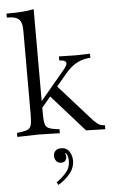

<svg xmlns="http://www.w3.org/2000/svg" viewBox="-65 -765 654 1106"><g transform="rotate(-5 262.0 -211.5)"><path d="M15 3V-20L31 -22Q64 -26 79 -33.5Q94 -41 98.5 -61Q103 -81 103 -121V-606Q103 -651 85 -669Q67 -687 22 -687H15V-710Q67 -710 103 -712.5Q139 -715 173 -722V-121Q173 -81 177.5 -61Q182 -41 197.5 -33.5Q213 -26 245 -22L261 -20V3L138 0ZM524 3 413 0 212 -226 257 -280 439 -76Q465 -46 480.5 -34.5Q496 -23 508 -22L524 -20ZM168 -146V-184L321 -367Q334 -385 334 -395Q334 -410 310 -413L294 -415V-438L390 -436L474 -438V-415L458 -413Q419 -408 387.5 -389Q356 -370 327 -335ZM227 299 218 283Q247 264 273 235Q299 206 299 166Q299 152 294 135Q289 118 271 118L285 113L277 128L273 120Q280 120 283 126.5Q286 133 286 144Q286 154 278.5 163.5Q271 173 253 173Q237 173 226.5 161Q216 149 216 130Q216 114 227 102Q238 90 260 90Q292 90 307.5 113.5Q323 137 323 166Q323 209 294 243Q265 277 227 299Z"/></g></svg>

Font: Baskervville SC
Style: Regular
Weight: 400
Designer: Alexis Faudot, Rémi Forte, Morgane Pierson, Rafael Ribas, Tanguy Vanlaeys, Rosalie Wagner, Thomas Huot-Marchand
Foundry: ANRT
Version: Version 1.100